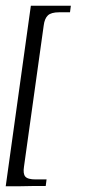

<svg xmlns="http://www.w3.org/2000/svg" viewBox="-24 -554 307 672"><path d="M60 29Q56 54 64.5 64Q73 74 101 74H139L136 97Q129 97 117.5 97Q106 97 93 97Q80 97 66 97.5Q52 98 38.5 98Q25 98 14 98Q3 98 -4 98L84 -534H224L221 -511H183Q155 -511 143.5 -500Q132 -489 129 -465Z"/></svg>

Font: Genos Light
Style: Italic
Weight: 300
Italic angle: -8°
Designer: Robert E. Leuschke
Foundry: Robert E. Leuschke
Version: Version 1.010